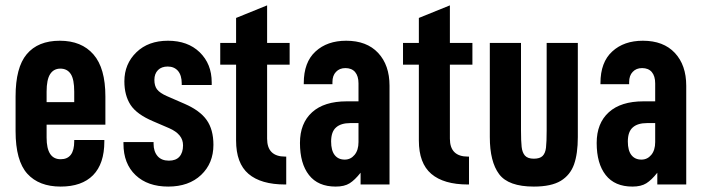

<svg xmlns="http://www.w3.org/2000/svg" viewBox="-20 -688 2620 716"><path d="M153.8 -223.1V-174.8Q153.8 -94.2 206.1 -94.2Q256.8 -94.2 256.8 -161.1V-166H369.1V-160.2Q369.1 -77.6 327.1 -34.7Q285.2 7.8 206.1 7.8Q125.5 7.8 82 -40Q38.1 -88.4 38.1 -199.2V-328.1Q38.1 -436.5 79.6 -485.8Q121.6 -536.1 203.1 -536.1Q284.2 -536.1 328.6 -484.9Q373 -434.1 373 -328.1V-223.1ZM153.8 -346.2V-307.1H256.8V-346.2Q256.8 -392.1 244.1 -411.6Q231 -432.1 205.1 -432.1Q180.2 -432.1 167 -411.6Q153.8 -391.1 153.8 -346.2Z M485.8 -34.7Q440.4 -77.6 440.4 -151.9V-158.2H552.7V-151.9Q552.7 -123 567.9 -105.5Q582.5 -88.9 609.9 -88.9Q635.7 -88.9 648.9 -103.5Q662.6 -118.7 662.6 -146Q662.6 -167 649.9 -182.6Q636.7 -198.7 610.8 -210L550.8 -235.8Q489.7 -261.7 466.8 -296.9Q443.8 -332.5 443.8 -384.8Q443.8 -449.7 488.8 -493.2Q533.2 -536.1 606.4 -536.1Q680.2 -536.1 724.6 -493.2Q769.5 -449.7 769.5 -380.9V-371.1H657.7V-377Q657.7 -407.2 643.6 -423.8Q629.4 -439.9 605.5 -439.9Q582.5 -439.9 569.3 -426.8Q555.7 -413.1 555.7 -390.1Q555.7 -368.2 565.4 -355Q576.2 -340.8 603.5 -329.1L668.5 -300.8Q725.6 -275.9 750.5 -240.7Q775.9 -205.1 775.9 -147.9Q775.9 -79.1 730 -35.6Q684.1 7.8 607.4 7.8Q530.8 7.8 485.8 -34.7Z M976.1 -446.8V-170.9Q976.1 -104 1043.5 -104H1047.4V0H1043.5Q953.1 0 906.7 -39.6Q860.4 -79.1 860.4 -164.1V-446.8H801.3V-527.8H860.4V-621.1L976.1 -668V-527.8H1060.1V-446.8Z M1432.6 -368.2V0H1324.7V-43.9Q1303.2 -16.6 1283.7 -4.4Q1264.2 7.8 1231.9 7.8Q1166 7.8 1132.3 -35.2Q1098.6 -78.1 1098.6 -154.8Q1098.6 -228.5 1144 -269.5Q1189 -310.1 1272.9 -310.1H1316.9V-377Q1316.9 -404.3 1304.2 -419.4Q1291.5 -434.1 1268.1 -434.1Q1246.1 -434.1 1232.9 -419.9Q1219.7 -406.2 1219.7 -381.8V-374H1112.8V-377.9Q1112.8 -456.1 1156.7 -496.1Q1200.2 -536.1 1271 -536.1Q1347.7 -536.1 1390.1 -490.7Q1432.6 -445.3 1432.6 -368.2ZM1316.9 -158.2V-229H1286.6Q1251.5 -229 1233.4 -212.9Q1214.8 -196.8 1214.8 -160.2Q1214.8 -127 1228 -109.9Q1241.2 -92.8 1265.6 -92.8Q1287.6 -92.8 1302.2 -110.4Q1316.9 -127.9 1316.9 -158.2Z M1657.7 -446.8V-170.9Q1657.7 -104 1725.1 -104H1729V0H1725.1Q1634.8 0 1588.4 -39.6Q1542 -79.1 1542 -164.1V-446.8H1482.9V-527.8H1542V-621.1L1657.7 -668V-527.8H1741.7V-446.8Z M1806.6 -176.8V-527.8H1922.9V-201.2Q1922.9 -162.1 1925.3 -140.1Q1927.7 -119.1 1937.5 -107.9Q1947.8 -96.2 1970.7 -96.2Q1993.2 -96.2 2003.4 -106.4Q2013.7 -116.7 2016.1 -137.2Q2018.6 -159.2 2018.6 -201.2V-527.8H2134.8V-176.8Q2134.8 -114.7 2120.6 -74.7Q2106.4 -35.2 2071.3 -13.7Q2035.6 7.8 1970.7 7.8Q1876 7.8 1841.3 -38.6Q1806.6 -85 1806.6 -176.8Z M2539.1 -368.2V0H2431.2V-43.9Q2409.7 -16.6 2390.1 -4.4Q2370.6 7.8 2338.4 7.8Q2272.5 7.8 2238.8 -35.2Q2205.1 -78.1 2205.1 -154.8Q2205.1 -228.5 2250.5 -269.5Q2295.4 -310.1 2379.4 -310.1H2423.3V-377Q2423.3 -404.3 2410.6 -419.4Q2397.9 -434.1 2374.5 -434.1Q2352.5 -434.1 2339.4 -419.9Q2326.2 -406.2 2326.2 -381.8V-374H2219.2V-377.9Q2219.2 -456.1 2263.2 -496.1Q2306.6 -536.1 2377.4 -536.1Q2454.1 -536.1 2496.6 -490.7Q2539.1 -445.3 2539.1 -368.2ZM2423.3 -158.2V-229H2393.1Q2357.9 -229 2339.8 -212.9Q2321.3 -196.8 2321.3 -160.2Q2321.3 -127 2334.5 -109.9Q2347.7 -92.8 2372.1 -92.8Q2394 -92.8 2408.7 -110.4Q2423.3 -127.9 2423.3 -158.2Z"/></svg>

Font: D-DIN Condensed
Style: DINCondensed-Bold
Weight: 700
Width: 3
Designer: Charles Nix
Foundry: Datto Inc.
Version: Version 1.10